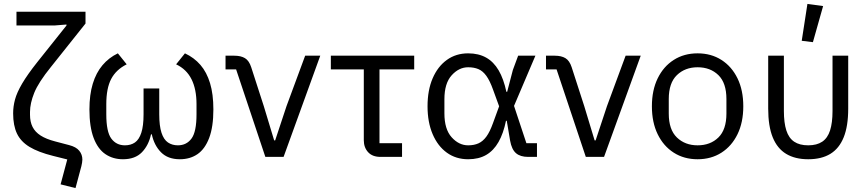

<svg xmlns="http://www.w3.org/2000/svg" viewBox="-20 -800 4425 979"><path d="M64 -670V-740H416V-680L240 -459Q176 -380 154.5 -326.5Q133 -273 133 -229V-215Q133 -179 146 -153Q159 -127 187 -109Q215 -91 261 -79L333 -60Q368 -51 384 -31.5Q400 -12 400 14Q400 21 398.5 29.5Q397 38 395 47L365 159L289 140L323 13L251 -5Q175 -24 130.5 -51Q86 -78 66.5 -119Q47 -160 47 -222Q47 -257 56.5 -292.5Q66 -328 93 -374Q120 -420 170 -483L319 -670V-675L257 -670Z M792 -349V-217Q792 -158 803.5 -123Q815 -88 836.5 -73.5Q858 -59 887 -59Q931 -59 956.5 -93.5Q982 -128 982 -217V-269Q982 -345 956.5 -396Q931 -447 878 -472L923 -528Q970 -506 1002 -469Q1034 -432 1051 -376Q1068 -320 1068 -242Q1068 -153 1046.5 -96.5Q1025 -40 987 -14Q949 12 897 12Q836 12 801 -23.5Q766 -59 754 -115H750Q738 -59 703.5 -23.5Q669 12 607 12Q556 12 517.5 -14Q479 -40 457.5 -96.5Q436 -153 436 -242Q436 -317 453 -373Q470 -429 502.5 -467.5Q535 -506 581 -528L626 -472Q572 -445 547 -397.5Q522 -350 522 -269V-217Q522 -128 547.5 -93.5Q573 -59 617 -59Q647 -59 668 -73.5Q689 -88 700.5 -123Q712 -158 712 -217V-349Z M1426 0H1333L1184 -446H1130V-516H1175Q1208 -516 1229 -503.5Q1250 -491 1261 -457L1325 -259L1378 -84H1383L1441 -259L1536 -516H1613Z M2030 0H1920Q1879 0 1857 -24Q1835 -48 1835 -85V-446H1667V-516H2092V-446H1915V-70H2030Z M2718 -70V0H2673Q2633 0 2611 -19Q2589 -38 2581 -83L2564 -184H2560Q2547 -120 2522 -76Q2497 -32 2459 -10Q2421 12 2367 12Q2305 12 2258.5 -21.5Q2212 -55 2186 -116Q2160 -177 2160 -258Q2160 -340 2186 -400.5Q2212 -461 2258.5 -494.5Q2305 -528 2367 -528Q2420 -528 2458.5 -506.5Q2497 -485 2522.5 -441.5Q2548 -398 2562 -332H2566L2595 -443L2622 -516H2710L2601 -260L2664 -70ZM2367 -59Q2397 -59 2419.5 -69Q2442 -79 2460 -103.5Q2478 -128 2494 -173L2525 -258L2494 -343Q2478 -388 2460 -413Q2442 -438 2419.5 -447.5Q2397 -457 2367 -457Q2320 -457 2283 -416Q2246 -375 2246 -294V-222Q2246 -141 2283 -100Q2320 -59 2367 -59Z M3060 0H2967L2818 -446H2764V-516H2809Q2842 -516 2863 -503.5Q2884 -491 2895 -457L2959 -259L3012 -84H3017L3075 -259L3170 -516H3247Z M3537 12Q3468 12 3415.5 -21.5Q3363 -55 3333.5 -115.5Q3304 -176 3304 -258Q3304 -340 3333.5 -400.5Q3363 -461 3415.5 -494.5Q3468 -528 3537 -528Q3606 -528 3658.5 -494.5Q3711 -461 3740.5 -400.5Q3770 -340 3770 -258Q3770 -176 3740.5 -115.5Q3711 -55 3658.5 -21.5Q3606 12 3537 12ZM3537 -59Q3602 -59 3643 -99Q3684 -139 3684 -221V-295Q3684 -377 3643 -417Q3602 -457 3537 -457Q3473 -457 3431.5 -417Q3390 -377 3390 -295V-221Q3390 -139 3431.5 -99Q3473 -59 3537 -59Z M3977 -516V-234Q3977 -174 3989.5 -135Q4002 -96 4029.5 -77.5Q4057 -59 4101 -59Q4145 -59 4172.5 -77.5Q4200 -96 4212.5 -135Q4225 -174 4225 -234V-516H4305V-246Q4305 -157 4282 -100Q4259 -43 4214 -15.5Q4169 12 4101 12Q4034 12 3988.5 -15.5Q3943 -43 3920 -100Q3897 -157 3897 -246V-516ZM4177 -769 4125 -585 4068 -592 4097 -780Z"/></svg>

Font: IBM Plex Sans Var
Style: Regular
Weight: 400
Designer: Mike Abbink, Paul van der Laan, Pieter van Rosmalen
Foundry: Bold Monday
Version: Version 3.000